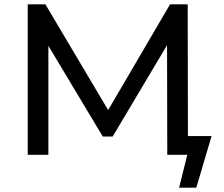

<svg xmlns="http://www.w3.org/2000/svg" viewBox="-20 -720 1040 893"><path d="M964 -87H854L853 -700H771L483 -208L191 -700H109V0H205V-507L458 -85H504L757 -510L758 0H851L813 153H893Z"/></svg>

Font: ICO Headline
Style: Regular
Weight: 500
Designer: Julieta Ulanovsky
Foundry: Julieta Ulanovsky
Version: Version 7.200